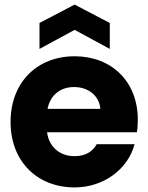

<svg xmlns="http://www.w3.org/2000/svg" viewBox="-20 -807 645 836"><path d="M417 -333H187C199 -394 244 -428 302 -428C364 -428 412 -391 417 -333ZM26 -276C26 -105 141 9 305 9C431 9 537 -70 566 -179H401C385 -150 356 -127 304 -127C246 -127 194 -162 185 -231H576C579 -248 580 -269 580 -286C580 -452 466 -562 305 -562C141 -562 26 -448 26 -276ZM152 -594 305 -677 458 -594V-707L305 -787L152 -707Z"/></svg>

Font: Malmofest
Style: Bold
Weight: 700
Designer: Jonny Pinhorn (Poppins), Kolossal
Version: Version 1.004;Glyphs 3.1.2 (3151)